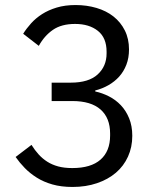

<svg xmlns="http://www.w3.org/2000/svg" viewBox="-20 -730 640 762"><path d="M261 -402Q332 -402 367.5 -434.5Q403 -467 403 -518V-525Q403 -580 368.5 -607.5Q334 -635 278 -635Q224 -635 190 -611.5Q156 -588 134 -548L72 -596Q85 -617 103.5 -637.5Q122 -658 147 -674Q172 -690 205 -700Q238 -710 280 -710Q324 -710 363 -698.5Q402 -687 430.5 -664.5Q459 -642 475.5 -609Q492 -576 492 -534Q492 -500 481.5 -473Q471 -446 453 -426Q435 -406 410.5 -392Q386 -378 358 -371V-367Q386 -361 412.5 -347.5Q439 -334 459.5 -312.5Q480 -291 492.5 -260.5Q505 -230 505 -191Q505 -146 488 -108.5Q471 -71 440 -44.5Q409 -18 365 -3Q321 12 268 12Q223 12 188 2Q153 -8 126 -25Q99 -42 78.5 -63Q58 -84 42 -107L105 -155Q118 -134 133.5 -117Q149 -100 168 -88Q187 -76 211 -69.5Q235 -63 267 -63Q341 -63 379 -96.5Q417 -130 417 -192V-200Q417 -262 379 -295.5Q341 -329 267 -329H185V-402Z"/></svg>

Font: IBM Plex Sans KR
Style: Regular
Weight: 400
Designer: Mike Abbink; Paul van der Laan; Pieter van Rosmalen; Wujin Sim; Chorong Kim; Dohee Lee;
Foundry: Sandoll Inc.
Version: Version 1.000